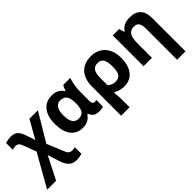

<svg xmlns="http://www.w3.org/2000/svg" viewBox="37 -1361 2407 2407"><g transform="rotate(-45 1240.0 -158.0)"><path d="M275.9 -413.1 312 -305.2 448.2 -545.9H598.1L376 -173.8L471.2 58.1Q484.9 89.4 502 102.3Q519 115.2 545.9 115.2Q572.8 115.2 598.1 108.9V225.1Q556.6 240.2 499 240.2Q441.4 240.2 402.8 207.3Q364.3 174.3 338.9 97.2L288.1 -62L134.8 240.2H-23.9L221.2 -191.9L155.8 -363.8Q143.6 -397.9 126.5 -413.1Q109.4 -428.2 82 -428.2Q54.7 -428.2 25.9 -418.9V-538.1Q81.1 -553.2 121.1 -553.2Q161.1 -553.2 189 -540.8Q216.8 -528.3 236.3 -500.7Q255.9 -473.1 275.9 -413.1Z M1137.2 -325.2V-172.9Q1137.2 -115.2 1178.2 -115.2Q1193.8 -115.2 1207 -120.1V-2.9Q1199.2 2 1177 5.9Q1154.8 9.8 1140.1 9.8Q1085.4 9.8 1056.6 -9Q1027.8 -27.8 1011.2 -71.8H1001Q947.3 9.8 843.8 9.8Q740.2 9.8 683.6 -64.5Q627 -138.7 627 -272.5Q627 -406.2 686 -480.7Q745.1 -555.2 852.5 -555.2Q960 -555.2 1008.8 -473.1H1016.1Q1027.8 -519 1048.8 -545.9H1171.9Q1137.2 -440.9 1137.2 -325.2ZM883.8 -436Q778.8 -436 778.8 -272.5Q778.8 -108.9 886.2 -108.9Q943.8 -108.9 970 -143.8Q996.1 -178.7 998 -266.1V-272Q998 -359.9 970.9 -397.9Q943.8 -436 883.8 -436Z M1438 -280.8V-151.9Q1480 -109.9 1540.5 -109.9Q1601.1 -109.9 1625 -148.2Q1648.9 -186.5 1648.9 -272.5Q1648.9 -358.4 1625 -397.2Q1601.1 -436 1545.4 -436Q1489.7 -436 1463.9 -398.7Q1438 -361.3 1438 -280.8ZM1802.2 -272.9Q1802.2 -139.6 1742.4 -64.9Q1682.6 9.8 1576.2 9.8Q1501 9.8 1439 -27.8H1430.2Q1438 56.2 1438 103V240.2H1288.1V-273.9Q1288.1 -408.2 1355.7 -482.2Q1423.3 -556.2 1547.9 -556.2Q1623.5 -556.2 1681.2 -521.7Q1738.8 -487.3 1770.5 -422.9Q1802.2 -358.4 1802.2 -272.9Z M2235.4 -556.2Q2330.6 -556.2 2379.9 -504.6Q2429.2 -453.1 2429.2 -356V240.2H2280.3V-318.8Q2280.3 -377.9 2259.3 -407.5Q2238.3 -437 2192.4 -437Q2129.9 -437 2102.1 -395.3Q2074.2 -353.5 2074.2 -256.8V0H1925.3V-545.9H2039.1L2059.1 -476.1H2067.4Q2117.7 -556.2 2235.4 -556.2Z"/></g></svg>

Font: NotoSans-Bold
Style: Bold
Weight: 700
Designer: Monotype Design team
Foundry: Monotype Imaging Inc.
Version: Version 1.04